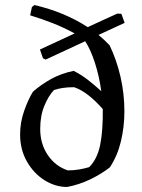

<svg xmlns="http://www.w3.org/2000/svg" viewBox="-20 -732 567 764"><path d="M247 12Q200 12 157 -15Q114 -42 87 -89.5Q60 -137 60 -197Q60 -245 76 -290.5Q92 -336 111 -367Q144 -396 184 -418Q224 -440 273 -450Q301 -436 328 -415.5Q355 -395 383 -369Q375 -428 358 -481Q341 -534 319 -568L162 -495L151 -500L139 -535L277 -599Q235 -622 190.5 -639.5Q146 -657 100 -671L107 -704L117 -712Q177 -698 230 -676Q283 -654 329 -624L392 -653L447 -678L463 -677L476 -641L372 -593Q395 -574 416 -552Q444 -494 459.5 -426.5Q475 -359 475 -289Q475 -227 461 -169Q447 -111 417 -66Q384 -40 339.5 -18.5Q295 3 247 12ZM250 -54Q275 -54 297 -58Q319 -62 335 -67Q367 -99 378.5 -155Q390 -211 389 -298Q361 -330 332.5 -352.5Q304 -375 275 -385Q248 -385 229.5 -382Q211 -379 195 -374Q173 -351 156.5 -311Q140 -271 140 -219Q140 -159 170.5 -114.5Q201 -70 250 -54Z"/></svg>

Font: Labrada
Style: Regular
Weight: 400
Designer: Mercedes Jáuregui
Foundry: Omnibus-Type Team
Version: Version 1.000; ttfautohint (v1.8.4.7-5d5b)